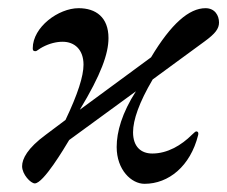

<svg xmlns="http://www.w3.org/2000/svg" viewBox="-20 -434 555 469"><path d="M482 -414C442 -414 398 -376 349 -294L175 -166C227 -252 245 -303 245 -341C245 -392 214 -414 172 -414C123 -414 60 -368 60 -316C60 -310 62 -309 67 -309C70 -309 76 -315 84 -319C101 -328 118 -332 133 -332C162 -332 184 -313 184 -276C184 -248 170 -204 140 -141L92 -105C47 -72 34 -46 34 -28C34 -8 55 14 65 14C86 14 137 -72 149 -92L312 -211C278 -158 265 -112 265 -75C265 -19 301 15 333 15C392 15 445 -28 464 -104C465 -108 465 -113 459 -113C458 -113 454 -110 449 -105C423 -79 389 -59 352 -59C325 -59 305 -75 305 -111C305 -141 320 -184 353 -240L480 -333C506 -352 515 -364 515 -379C515 -396 505 -414 482 -414Z"/></svg>

Font: EB Garamond
Style: Italic
Weight: 400
Italic angle: -17.2°
Designer: Georg Duffner and Octavio Pardo
Foundry: Georg Duffner
Version: Version 1.000;PS 001.000;hotconv 1.0.88;makeotf.lib2.5.64775